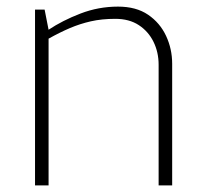

<svg xmlns="http://www.w3.org/2000/svg" viewBox="-20 -561 624 581"><path d="M86 0V-532H115L127 -471Q169 -499 223.5 -520Q278 -541 337 -541Q392 -541 428 -516.5Q464 -492 482.5 -452.5Q501 -413 501 -368V0H460V-365Q460 -403 444.5 -434.5Q429 -466 400 -485Q371 -504 329 -504Q288 -504 255 -496.5Q222 -489 191.5 -476Q161 -463 127 -444V0Z"/></svg>

Font: Exo Thin ExtraLight
Style: Regular
Weight: 250
Version: Version 2.000